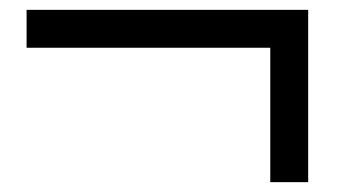

<svg xmlns="http://www.w3.org/2000/svg" viewBox="-20 -558 697 390"><path d="M606 -188H529V-461H34V-538H606Z"/></svg>

Font: Shippori Mincho ExtraBold
Style: Regular
Weight: 800
Designer: FONTDASU
Foundry: FONTDASU / Google Inc. / but / Adobe
Version: Version 3.110; ttfautohint (v1.8.3)